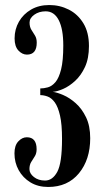

<svg xmlns="http://www.w3.org/2000/svg" viewBox="-20 -731 415 763"><path d="M171.5 12Q131 12 101 -6.2Q71 -24.5 54.2 -54.8Q37.5 -85 37.5 -121.5Q37.5 -153 52.8 -169.2Q68 -185.5 86.5 -185.5Q125.5 -185.5 125.5 -138Q125.5 -121 118.2 -109.8Q111 -98.5 104 -87.2Q97 -76 97 -59Q97 -41.5 114.8 -27.5Q132.5 -13.5 159 -13.5Q189 -13.5 207.8 -48.5Q226.5 -83.5 226.5 -179Q226.5 -237 218.5 -271.8Q210.5 -306.5 197.8 -324Q185 -341.5 169.8 -347.2Q154.5 -353 140 -353V-379.5Q154.5 -379.5 170.5 -384Q186.5 -388.5 200.2 -404.5Q214 -420.5 222.8 -455.2Q231.5 -490 231.5 -550.5Q231.5 -615.5 213.5 -650.8Q195.5 -686 161.5 -686Q135 -686 116.2 -672.5Q97.5 -659 97.5 -641.5Q97.5 -624 104.8 -612.5Q112 -601 119 -589.8Q126 -578.5 126 -561.5Q126 -514 87 -514Q68.5 -514 53.2 -530.2Q38 -546.5 38 -578.5Q38 -614.5 55.2 -644.8Q72.5 -675 103.5 -693Q134.5 -711 176 -711Q217.5 -711 253.5 -692.8Q289.5 -674.5 311.5 -638.2Q333.5 -602 333.5 -548Q333.5 -499 317.8 -465Q302 -431 278.5 -409.5Q255 -388 230.8 -377.5Q206.5 -367 189.5 -366Q206.5 -364 231.5 -353.2Q256.5 -342.5 281 -320.8Q305.5 -299 322 -264.8Q338.5 -230.5 338.5 -182Q338.5 -97 293.8 -42.5Q249 12 171.5 12Z"/></svg>

Font: Imbue 50pt SemiBold
Style: Regular
Weight: 600
Designer: Tyler Finck
Foundry: Etcetera Type Company
Version: Version 1.102; ttfautohint (v1.8.3)